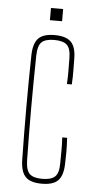

<svg xmlns="http://www.w3.org/2000/svg" viewBox="-52 -747 394 785"><g transform="rotate(5 144.5 -354.5)"><path d="M62 -85Q58 -300 62 -514Q63 -563 83 -584Q103 -605 150 -605Q197 -605 217.5 -584Q238 -563 238 -514Q238 -493 238.5 -467.5Q239 -442 237 -410H217Q219 -442 218.5 -467Q218 -492 218 -514Q218 -556 202 -570.5Q186 -585 150 -585Q114 -585 98.5 -570.5Q83 -556 82 -514Q81 -451 80.5 -399Q80 -347 80 -299.5Q80 -252 80.5 -200Q81 -148 82 -85Q83 -44 98.5 -29.5Q114 -15 150 -15Q186 -15 202 -29.5Q218 -44 218 -85Q218 -108 218.5 -134Q219 -160 217 -191H237Q239 -159 239 -133Q239 -107 238 -85Q237 -37 217 -16Q197 5 150 5Q103 5 83 -16Q63 -37 62 -85ZM125 -664V-714H175V-664Z"/></g></svg>

Font: Big Shoulders Display Thin
Style: Regular
Weight: 100
Designer: Patric King
Foundry: XO Type Co
Version: Version 1.000; ttfautohint (v1.8.2)